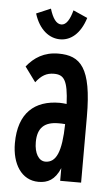

<svg xmlns="http://www.w3.org/2000/svg" viewBox="-50 -677 412 722"><g transform="rotate(5 156.5 -316.0)"><path d="M198 -643C189 -609 176 -586 157 -586C138 -586 124 -606 113 -642L59 -619C78 -558 117 -530 157 -530C197 -530 233 -558 252 -619ZM123 11C157 11 185 -2 204 -48V0H283V-249C283 -435 239 -476 156 -476C102 -476 65 -452 37 -417L78 -361C99 -388 118 -399 146 -399C183 -399 199 -380 203 -290C194 -291 185 -292 177 -292C83 -292 22 -241 22 -126C22 -49 58 11 123 11ZM100 -137C100 -191 126 -215 179 -215C187 -215 195 -215 204 -214C202 -109 183 -67 142 -67C117 -67 100 -95 100 -137Z"/></g></svg>

Font: Inconsolata ExtraCondensed
Style: Bold
Weight: 700
Width: 2
Monospace: yes
Designer: Raph Levien, Cyreal, Brenton Simpson
Foundry: Raph Levien, Cyreal, Google
Version: Version 3.100